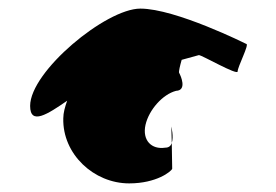

<svg xmlns="http://www.w3.org/2000/svg" viewBox="-20 -720 642 446"><path d="M50 -474C50 -428 91 -455 136 -486C131 -472 127 -458 127 -445C125 -362 198 -294 280 -294C344 -294 378 -322 380 -328L379 -388C377 -381 372 -377 364 -377C332 -372 310 -394 318 -430C326 -465 358 -501 389 -509C415 -510 400 -544 396 -551C395 -554 398 -567 402 -581L442 -592C449 -592 532 -544 532 -554C532 -565 560 -618 552 -618C552 -618 388 -700 306 -700C226 -700 50 -554 50 -474ZM378 -426 379 -388C384 -402 378 -426 378 -426Z"/></svg>

Font: Ampere
Style: SC
Weight: 400
Version: Version 1